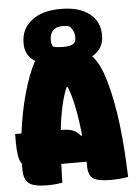

<svg xmlns="http://www.w3.org/2000/svg" viewBox="-61 -969 722 1023"><g transform="rotate(-5 300.0 -457.5)"><path d="M231 0Q215 3 194.5 5Q174 7 150 7Q80 7 52.5 -13.5Q25 -34 25 -89Q25 -104 25 -119Q12 -137 7.5 -167.5Q3 -198 3 -232V-280H37Q51 -393 79 -493Q107 -593 143 -659Q116 -676 103 -700Q90 -724 90 -754V-761Q90 -833 146 -878Q202 -923 303 -923Q401 -923 455.5 -880.5Q510 -838 510 -767V-760Q510 -728 495 -701.5Q480 -675 448 -657Q479 -625 502 -563Q534 -473 554 -345Q574 -217 581 -47Q582 -35 582 -23.5Q582 -12 583 0Q562 4 539 6Q516 8 491 8Q424 8 398 -8Q372 -24 370 -71Q369 -86 369 -100H234Q232 -52 231 0ZM303 -831Q270 -831 253 -812.5Q236 -794 236 -765V-758Q236 -741 244 -727Q256 -723 270 -721.5Q284 -720 297 -720Q337 -720 352 -730.5Q367 -741 367 -760V-767Q367 -802 341 -826Q331 -829 322 -830Q313 -831 303 -831ZM259 -280Q286 -280 309 -272.5Q332 -265 352 -240L358 -242Q340 -417 304 -505H298Q264 -428 247 -280Z"/></g></svg>

Font: Recursive Mn Csl St XBk
Style: Regular
Weight: 1000
Monospace: yes
Version: Version 1.079;hotconv 1.0.112;makeotfexe 2.5.65598; ttfautoh